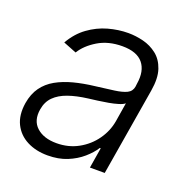

<svg xmlns="http://www.w3.org/2000/svg" viewBox="-106 -651 737 761"><g transform="rotate(20 262.0 -270.5)"><path d="M173.3 12.2Q124 12.2 86.4 -7.1Q48.8 -26.4 30.5 -63.2Q12.2 -100.1 20.5 -152.8Q27.3 -193.4 47.1 -220.9Q66.9 -248.5 98.1 -266.1Q129.4 -283.7 169.4 -294.2Q209.5 -304.7 256.3 -310.1Q303.2 -315.9 335.7 -320.3Q368.2 -324.7 386.5 -333.7Q404.8 -342.8 408.2 -363.3L409.7 -376Q418.9 -432.1 392.8 -464.1Q366.7 -496.1 305.2 -496.1Q246.1 -496.1 202.9 -470Q159.7 -443.8 138.7 -409.2L83 -431.2Q108.4 -475.6 145.5 -502.4Q182.6 -529.3 225.3 -541.3Q268.1 -553.2 309.6 -553.2Q340.8 -553.2 373 -545.2Q405.3 -537.1 431.2 -516.8Q457 -496.6 469.2 -460.7Q481.4 -424.8 472.2 -370.1L410.6 0H348.1L362.3 -86.4H358.4Q343.3 -62.5 317.1 -39.8Q291 -17.1 255.1 -2.4Q219.2 12.2 173.3 12.2ZM189.9 -45.4Q240.2 -45.4 281 -67.9Q321.8 -90.3 348.4 -127.7Q375 -165 382.3 -209.5L395 -288.1Q387.2 -281.2 369.6 -275.9Q352.1 -270.5 330.3 -266.6Q308.6 -262.7 286.4 -259.8Q264.2 -256.8 247.6 -254.9Q200.7 -249 166 -236.8Q131.3 -224.6 110.4 -203.6Q89.4 -182.6 84 -149.4Q75.7 -100.1 105.7 -72.8Q135.7 -45.4 189.9 -45.4Z"/></g></svg>

Font: Inter Tight Light
Style: Italic
Weight: 300
Italic angle: -9.39999°
Designer: Rasmus Andersson
Foundry: rsms
Version: Version 3.004